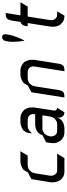

<svg xmlns="http://www.w3.org/2000/svg" viewBox="568 -1192 624 1799"><g transform="rotate(-90 879.5 -292.0)"><path d="M70.8 -110.8 71.8 -128.9 101.1 -309.1 167 -344.2 172.9 -359.9 179.2 -369.1 189 -381.8 192.9 -387.2 206.1 -395 223.1 -402.8 248 -410.2 263.2 -412.1H362.8L321.8 -344.2H229L212.9 -340.8L205.1 -338.9L196.8 -335L184.1 -326.2L180.2 -321.8L168.9 -309.1L164.1 -300.8L160.2 -292L155.8 -273.9L133.8 -137.2L132.8 -120.1L133.8 -110.8L137.2 -103L143.1 -89.8L146 -85.9L155.8 -77.1L162.1 -71.8L169.9 -69.8L185.1 -67.9H339.8L297.9 0H167L150.9 -2L129.9 -7.8L115.2 -17.1L96.2 -34.2L88.9 -43L78.1 -67.9L73.2 -85.9Z M438.5 -110.8 439.5 -128.9 446.8 -171.9 513.7 -206.1 519.5 -223.1 525.4 -231 534.7 -244.1 539.6 -249 552.7 -257.8 569.8 -266.1 593.8 -272 609.4 -273.9H709.5L710.4 -292V-300.8L707.5 -309.1L702.6 -321.8L698.7 -326.2L688.5 -335L681.6 -338.9L673.3 -340.8L659.7 -344.2H596.7L581.5 -341.8L573.7 -338.9L564.5 -335L551.8 -326.2L547.4 -321.8L537.6 -309.1H529.8L535.6 -344.2L541.5 -359.9L547.4 -369.1L556.6 -381.8L561.5 -387.2L574.7 -395L591.8 -402.8L615.7 -410.2L631.3 -412.1H677.7L692.4 -410.2L714.4 -402.8L728.5 -395L749.5 -377.9L755.4 -369.1L767.6 -344.2L771.5 -326.2L772.5 -300.8V-283.2L744.6 -103L743.7 -94.2V-89.8L745.6 -81.1L750.5 -75.2L757.8 -69.8L761.7 -68.8L769.5 -67.9L727.5 0L712.4 -2L705.6 -3.9L698.7 -7.8L688.5 -17.1L685.5 -21L679.7 -34.2L677.7 -43L676.8 -50.8L677.7 -67.9L670.4 -50.8L665.5 -43L655.8 -28.8L650.4 -24.9L638.7 -17.1L620.6 -7.8L597.7 -2L580.6 0H534.7L519.5 -2L497.6 -7.8L483.4 -17.1L462.4 -34.2L457.5 -43L444.8 -67.9L439.5 -85.9ZM501.5 -120.1 502.4 -110.8 505.4 -103 510.7 -89.8 513.7 -85.9 523.4 -77.1 531.7 -71.8 538.6 -69.8 552.7 -67.9H615.7L630.4 -69.8L639.6 -71.8L647.5 -77.1L660.6 -85.9L665.5 -89.8L674.8 -103L680.7 -110.8L683.6 -120.1L688.5 -137.2L698.7 -206.1H574.7L560.5 -204.1L551.8 -201.2L542.5 -196.8L529.8 -188L525.4 -185.1L516.6 -171.9L510.7 -163.1L507.8 -153.8L502.4 -137.2Z M866.2 0 915 -309.1 981 -344.2 987.3 -359.9 993.2 -369.1 1002.9 -381.8 1008.3 -387.2 1021 -395 1037.1 -402.8 1062 -410.2 1077.1 -412.1H1124L1138.2 -410.2L1161.1 -402.8L1175.3 -395L1196.3 -377.9L1202.1 -369.1L1212.9 -344.2L1218.3 -326.2L1219.2 -300.8V-283.2L1182.1 -50.8L1178.2 -34.2L1174.3 -24.9L1168.9 -17.1L1160.2 -7.8L1151.4 -3.9L1144 -2L1127.9 0H1112.3L1155.3 -273.9L1157.2 -292V-300.8L1154.3 -309.1L1148.9 -321.8L1145 -326.2L1135.3 -335L1127 -338.9L1120.1 -340.8L1105 -344.2H1043L1027.3 -340.8L1019 -338.9L1011.2 -335L998 -326.2L994.1 -321.8L983.9 -309.1L978 -300.8L975.1 -292L970.2 -273.9L935.1 -50.8L930.2 -34.2L927.2 -24.9L922.4 -17.1L913.1 -7.8L905.3 -3.9L897 -2L881.3 0Z M1387.7 -479 1388.7 -511.2 1394.5 -549.8 1397.9 -558.1 1398.9 -562 1403.8 -570.8 1411.6 -577.1 1420.9 -582 1424.8 -583 1431.6 -584 1439.9 -583 1442.9 -582 1450.7 -577.1 1455.6 -570.8 1458.5 -562V-558.1V-549.8L1452.6 -511.2L1443.8 -479L1423.8 -424.8L1401.9 -377H1397.9L1390.6 -424.8Z M1528.8 -110.8 1529.8 -128.9 1563.5 -344.2H1532.7L1535.6 -359.9L1539.6 -377.9L1543.5 -387.2L1547.4 -395L1557.6 -402.8L1565.4 -408.2L1573.7 -410.2L1587.4 -498L1592.8 -516.1L1595.7 -522.9L1601.6 -532.2L1609.4 -541L1618.7 -544.9L1625.5 -547.9L1642.6 -549.8H1657.7L1635.7 -412.1H1758.8L1717.8 -344.2H1624.5L1591.8 -137.2L1590.3 -120.1L1591.8 -110.8L1593.8 -103L1599.6 -89.8L1602.5 -85.9L1612.8 -77.1L1620.6 -71.8L1627.4 -69.8L1643.6 -67.9H1673.3L1632.8 0H1624.5L1609.4 -2L1586.4 -7.8L1572.8 -17.1L1552.7 -34.2L1545.4 -43L1534.7 -67.9L1530.8 -85.9Z"/></g></svg>

Font: Petahja
Style: Italic
Weight: 400
Designer: T. Christopher White
Version: Version 1.1